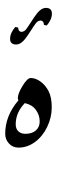

<svg xmlns="http://www.w3.org/2000/svg" viewBox="-20 -865 354 1134"><path d="M85.4 -286.6Q85.4 -312 113.5 -358.2Q141.6 -404.3 161.6 -404.3Q189.9 -404.3 219 -383.5Q248 -362.8 266.8 -326.9Q285.6 -291 285.6 -231Q285.6 -171.4 258.8 -115.5Q231.9 -59.6 186.8 -26.4Q141.6 6.8 89.8 6.8Q55.2 6.8 33 -17.3Q10.7 -41.5 10.7 -74.7Q10.7 -181.2 88.9 -272.5Q85.4 -276.9 85.4 -286.6ZM72.8 -130.9Q72.8 -104.5 88.1 -89.6Q103.5 -74.7 129.9 -74.7Q168.9 -74.7 191.7 -94.5Q214.4 -114.3 214.4 -147.5Q214.4 -185.5 191.7 -216.3Q168.9 -247.1 126.5 -255.9Q72.8 -200.2 72.8 -130.9ZM159.2 -674.3ZM155.8 249.5ZM147 -710 181.2 -762.2Q199.7 -790 216.3 -804.2Q232.9 -818.4 252.4 -818.4Q267.6 -818.4 277.1 -810.3Q286.6 -802.2 286.6 -784.7Q286.6 -764.6 277.1 -745.8Q267.6 -727.1 255.9 -714.4L239.3 -718.3Q239.3 -730.5 233.6 -737.1Q228 -743.7 219.7 -743.7Q210.9 -743.7 202.1 -737.8Q193.4 -731.9 179.7 -710.9L146 -659.2Q127 -630.4 110.1 -616.2Q93.3 -602.1 74.2 -602.1Q59.1 -602.1 49.3 -609.9Q39.6 -617.7 39.6 -635.3Q39.6 -655.8 49.3 -674.6Q59.1 -693.4 70.3 -705.6L87.4 -702.1Q87.4 -689.9 93 -683.3Q98.6 -676.8 106.4 -676.8Q115.2 -676.8 124 -682.4Q132.8 -688 147 -710ZM164.6 -694.3ZM164.6 -844.7ZM164.6 -592.3ZM164.6 -740.2ZM164.6 -718.3ZM164.6 -609.9ZM164.6 -812Z"/></svg>

Font: Noto Nastaliq Urdu
Style: Regular
Weight: 400
Designer: Monotype Design Team
Foundry: Monotype Imaging Inc.
Version: Version 1.02 uh